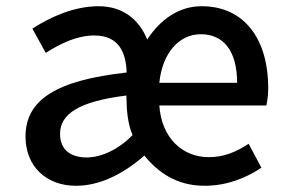

<svg xmlns="http://www.w3.org/2000/svg" viewBox="-20 -584 923 617"><path d="M224 13C295 13 369 -19 444 -84C487 -31 547 13 637 13C708 13 769 -11 820 -45L779 -122C739 -96 701 -79 651 -79C565 -79 499 -142 492 -245H836C839 -259 842 -279 842 -301C842 -456 767 -564 628 -564C557 -564 497 -524 453 -457C427 -522 374 -564 297 -564C216 -564 140 -528 84 -492L127 -414C174 -444 227 -470 283 -470C363 -470 385 -414 387 -351C162 -326 62 -264 62 -145C62 -49 129 13 224 13ZM259 -78C210 -78 173 -100 173 -154C173 -217 232 -258 386 -277L387 -251C388 -215 394 -177 406 -150C362 -104 305 -78 259 -78ZM492 -318C502 -416 557 -474 625 -474C701 -474 742 -417 742 -318Z"/></svg>

Font: Noto Sans HK Medium
Style: Regular
Weight: 500
Designer: Ryoko NISHIZUKA 西塚涼子 (kana, bopomofo & ideographs); Paul D. Hunt (Latin, Greek & Cyrillic); Sandoll Communications 산돌커뮤니
Foundry: Adobe
Version: Version 2.002;hotconv 1.0.116;makeotfexe 2.5.65601